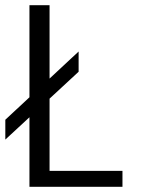

<svg xmlns="http://www.w3.org/2000/svg" viewBox="-24 -720 544 740"><path d="M-3.5 -182V-258.5L279 -521.5V-443.5ZM89.5 0V-700H167V-61.5H448V0Z"/></svg>

Font: Trispace Thin Light
Style: Regular
Weight: 300
Version: Version 1.210